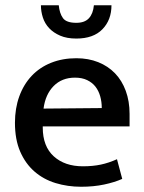

<svg xmlns="http://www.w3.org/2000/svg" viewBox="-20 -702 549 732"><path d="M474 -220H143V-216Q143 -144 185 -106Q227 -68 296 -68Q334 -68 364.5 -74.5Q395 -81 426 -95L446 -20Q417 -7 377 1.5Q337 10 289 10Q238 10 192 -4Q146 -18 111.5 -48Q77 -78 57 -124Q37 -170 37 -234Q37 -289 53.5 -334.5Q70 -380 100.5 -412.5Q131 -445 174.5 -462.5Q218 -480 271 -480Q317 -480 354.5 -465Q392 -450 418.5 -422.5Q445 -395 459.5 -355.5Q474 -316 474 -268ZM368 -290Q368 -314 362 -335Q356 -356 344 -371.5Q332 -387 312.5 -396.5Q293 -406 266 -406Q216 -406 184.5 -374Q153 -342 146 -288ZM204 -682Q207 -651 220 -633Q233 -615 271 -615Q303 -615 319 -632.5Q335 -650 338 -682H405Q405 -626 370.5 -590.5Q336 -555 271 -555Q235 -555 209.5 -566Q184 -577 167.5 -594.5Q151 -612 143.5 -635Q136 -658 136 -682Z"/></svg>

Font: Ek Mukta Medium
Style: Regular
Weight: 500
Designer: Girish Dalvi and Yashodeep Gholap
Foundry: Ek Type
Version: Version 2.538;PS 1.002;hotconv 16.6.51;makeotf.lib2.5.65220;